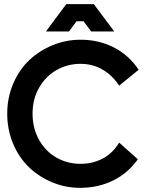

<svg xmlns="http://www.w3.org/2000/svg" viewBox="-20 -903 699 933"><path d="M369.1 9.8Q299.3 9.8 235.4 -16.4Q171.4 -42.5 122.6 -88.6Q73.7 -134.8 44.4 -203.1Q15.1 -271.5 15.1 -351.1Q15.1 -429.7 44.7 -497.8Q74.2 -565.9 123.3 -611.8Q172.4 -657.7 236.8 -683.8Q301.3 -710 371.1 -710Q459 -710 532.5 -672.9Q606 -635.7 653.8 -564L559.1 -486.8Q526.4 -537.1 478.3 -564.9Q430.2 -592.8 371.1 -592.8Q309.6 -592.8 256.8 -563.7Q204.1 -534.7 171.1 -478.8Q138.2 -422.9 138.2 -351.1Q138.2 -278.3 170.7 -221.9Q203.1 -165.5 255.9 -136.2Q308.6 -106.9 371.1 -106.9Q430.7 -106.9 479.2 -132.6Q527.8 -158.2 559.1 -210L649.9 -128.9Q600.1 -59.6 527.8 -24.9Q455.6 9.8 369.1 9.8ZM203.1 -750 301.8 -882.8H436L535.2 -750H422.9L386.2 -799.8H352.1L314.9 -750Z"/></svg>

Font: Cakra Normal
Style: Regular
Weight: 400
Designer: Lucia Kollert, Vojtech Kollert
Foundry: OoM Type
Version: Version 1.000;Glyphs 3.1.1 (3148)